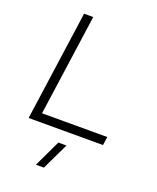

<svg xmlns="http://www.w3.org/2000/svg" viewBox="-162 -755 886 1084"><g transform="rotate(20 281.5 -213.0)"><path d="M207 -660.2 121.1 -50.8H513.2L505.9 0H59.1L151.9 -660.2ZM188 233.9 264.2 73.2H313L235.8 233.9Z"/></g></svg>

Font: Human Sans Light
Style: Italic
Weight: 300
Italic angle: -8°
Designer: Tim Radville
Foundry: Continuum
Version: Version 1.000;FEAKit 1.0